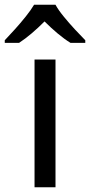

<svg xmlns="http://www.w3.org/2000/svg" viewBox="-60 -786 378 806"><path d="M173 0H85V-536H173ZM173 -766Q185 -744 207.5 -716.5Q230 -689 254.5 -662.5Q279 -636 298 -617V-606H236Q210 -622 182 -645.5Q154 -669 127 -696Q100 -669 73 -646Q46 -623 20 -606H-40V-617Q-21 -637 2.5 -663Q26 -689 48 -716.5Q70 -744 83 -766Z"/></svg>

Font: Noto Sans Old Permic
Style: Regular
Weight: 400
Designer: Monotype Design Team
Foundry: Monotype Imaging Inc.
Version: Version 2.001; ttfautohint (v1.8.4.7-5d5b)